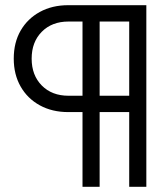

<svg xmlns="http://www.w3.org/2000/svg" viewBox="-20 -720 640 740"><path d="M298 0V-288H243Q181 -288 133.5 -314Q86 -340 59.5 -386.5Q33 -433 33 -494Q33 -556 59.5 -602Q86 -648 133.5 -674Q181 -700 243 -700H544V0H478V-288H364V0ZM478 -351V-637H364V-351ZM244 -351H298V-637H244Q180 -637 141 -597.5Q102 -558 102 -494Q102 -430 141 -390.5Q180 -351 244 -351Z"/></svg>

Font: Red Hat Mono
Style: Regular
Weight: 400
Designer: Pentagram, MCKL
Foundry: Pentagram, MCKL
Version: Version 1.023